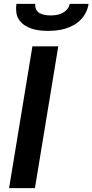

<svg xmlns="http://www.w3.org/2000/svg" viewBox="-20 -975 479 995"><path d="M27 0 148 -735H282L161 0ZM229 -815Q207 -815 185.5 -817.5Q164 -820 144 -826.5Q124 -833 107 -844.5Q90 -856 78.5 -873Q67 -890 64.5 -911.5Q62 -933 65 -955H163Q161 -940 167 -927Q173 -914 185.5 -907Q198 -900 212.5 -897.5Q227 -895 242 -895Q257 -895 272.5 -897.5Q288 -900 302.5 -907Q317 -914 328 -927Q339 -940 341 -955H439Q436 -933 425.5 -911.5Q415 -890 398.5 -873Q382 -856 361 -844.5Q340 -833 318 -826.5Q296 -820 273.5 -817.5Q251 -815 229 -815Z"/></svg>

Font: Iosevka Aile Extrabold
Style: Italic
Weight: 800
Italic angle: -9°
Designer: Belleve Invis
Foundry: Belleve Invis
Version: Version 31.1.0; ttfautohint (v1.8.4)